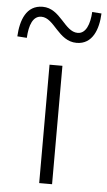

<svg xmlns="http://www.w3.org/2000/svg" viewBox="-110 -825 478 861"><g transform="rotate(5 128.5 -394.5)"><path d="M100 0H158V-533H100ZM212 -641C284 -641 309 -711 312 -782L270 -785C267 -730 250 -686 213 -686C153 -686 128 -789 47 -789C-27 -789 -51 -720 -55 -647L-12 -644C-9 -702 7 -744 45 -744C104 -744 129 -641 212 -641Z"/></g></svg>

Font: Noto Sans T Chinese Light
Style: Regular
Weight: 300
Designer: Ryoko NISHIZUKA (kana & ideographs); Paul D. Hunt (Latin, Greek & Cyrillic); Wenlong ZHANG (bopomofo); Sandoll Communica
Foundry: Adobe Systems Incorporated
Version: Version 1.000;PS 1;hotconv 1.0.78;makeotf.lib2.5.61930